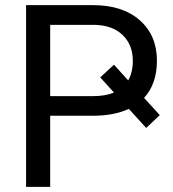

<svg xmlns="http://www.w3.org/2000/svg" viewBox="-20 -731 678 751"><path d="M176.3 -278.3V0H82V-710.9H344.2Q459.5 -710.9 526.6 -651.9Q593.8 -592.8 593.8 -493.7Q593.8 -402.8 543.5 -348.1L605 -280.8L551.8 -230.5L483.9 -305.2Q426.3 -278.3 344.2 -278.3ZM481.4 -416.5Q499.5 -448.2 499.5 -492.7Q499.5 -556.2 459.2 -594.5Q418.9 -632.8 348.1 -633.8H176.3V-355H344.2Q392.1 -355 425.8 -369.1L372.1 -428.2L425.8 -478Z"/></svg>

Font: RobotoInd
Style: Regular
Weight: 400
Designer: Google
Version: Version 2.001101; 2014